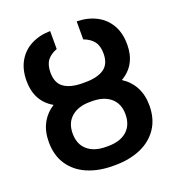

<svg xmlns="http://www.w3.org/2000/svg" viewBox="-135 -849 898 970"><g transform="rotate(-20 314.0 -364.5)"><path d="M171.9 -213.9Q171.9 -155.8 208.3 -124.3Q244.6 -92.8 308.6 -92.8H319.3Q383.8 -92.8 419.9 -124.5Q456.1 -156.2 456.1 -214.8Q456.1 -271 419.7 -302.5Q383.3 -334 319.3 -334H308.6Q245.1 -334 208.5 -302.2Q171.9 -270.5 171.9 -213.9ZM457 -541Q457 -582 438.7 -605.7Q420.4 -629.4 384.8 -642.6V-739.3Q443.4 -738.3 488.5 -715.3Q533.7 -692.4 559.3 -648.7Q585 -605 585 -543Q585 -433.1 498 -382.8Q540 -356 562.5 -313.7Q585 -271.5 585 -214.8Q585 -142.6 550.8 -92Q516.6 -41.5 456.5 -15.9Q396.5 9.8 319.3 9.8H308.6Q231.4 9.8 171.6 -15.9Q111.8 -41.5 77.9 -91.8Q43.9 -142.1 43.9 -213.9Q43.9 -271.5 66.4 -313.7Q88.9 -356 130.9 -382.8Q43.9 -432.6 43.9 -543Q43.9 -604.5 69.3 -648.4Q94.7 -692.4 139.6 -715.3Q184.6 -738.3 242.2 -739.3V-642.6Q207 -629.4 189.5 -606Q171.9 -582.5 171.9 -541Q171.9 -484.4 207.3 -460Q242.7 -435.5 306.6 -435.5H321.3Q385.7 -435.5 421.4 -459.7Q457 -483.9 457 -541Z"/></g></svg>

Font: Pretendard SemiBold
Style: Regular
Weight: 600
Designer: Base glyphs from Inter by Rasmus Andersson; Hangeul glyphs from Noto Sans CJK(Source Han Sans) by Jang Soo-young and Kan
Foundry: Kil Hyung-jin
Version: Version 1.309